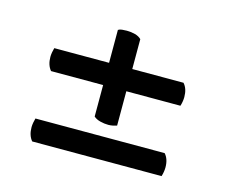

<svg xmlns="http://www.w3.org/2000/svg" viewBox="-67 -672 735 601"><g transform="rotate(15 300.0 -371.5)"><path d="M296.2 -277Q283.2 -277 269.9 -280.4Q256.5 -283.8 248.4 -291.2V-571.9Q253.6 -575.2 261.1 -575.9Q268.6 -576.7 276.3 -576.7Q290.3 -576.7 303.1 -573.3Q315.9 -569.9 323.6 -562V-281.8Q317.8 -279.9 310.8 -278.5Q303.9 -277 296.2 -277ZM79.7 -393.2Q66.1 -409.2 66.1 -435.8Q66.1 -442.5 67.5 -450.5Q69 -458.5 70.9 -465.2H489.6Q503.7 -449.7 503.7 -422.5Q503.7 -415.8 502.5 -408.4Q501.4 -400.9 498.9 -393.2ZM79.7 -165.2Q66.1 -181.2 66.1 -207.8Q66.1 -214.5 67.5 -222.5Q69 -230.5 70.9 -237.2H489.6Q503.7 -221.7 503.7 -194.5Q503.7 -187.8 502.5 -180.4Q501.4 -172.9 498.9 -165.2Z"/></g></svg>

Font: Pitagon Serif
Style: Regular
Weight: 400
Designer: Travis Tran
Foundry: Pitagon
Version: Version 1.000;gftools[0.9.26]